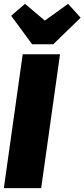

<svg xmlns="http://www.w3.org/2000/svg" viewBox="-30 -978 439 998"><path d="M282 -696 184 0H-10L88 -696ZM324 -958 389 -886 247 -748H137L28 -896L100 -958L203 -871Z"/></svg>

Font: Fira Sans Extra Condensed Black
Style: Italic
Weight: 900
Width: 3
Italic angle: -8°
Designer: Carrois Corporate & Edenspiekermann AG
Foundry: Carrois Corporate GbR & Edenspiekermann AG
Version: Version 4.203